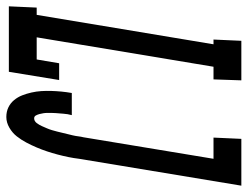

<svg xmlns="http://www.w3.org/2000/svg" viewBox="-142 -667 783 607"><g transform="rotate(90 249.5 -363.5)"><path d="M-34 0 -30 -88H-7L86 -647H71L75 -735H200L197 -647H157L64 -88H134L146 -159H199L173 0ZM316 8Q299 8 285.5 1.5Q272 -5 262.5 -16.5Q253 -28 247.5 -42Q242 -56 238.5 -71.5Q235 -87 234 -102.5Q233 -118 233.5 -134Q234 -150 235.5 -166Q237 -182 240 -199H310Q308 -192 307 -185.5Q306 -179 305.5 -172.5Q305 -166 304.5 -160Q304 -154 303.5 -147.5Q303 -141 303 -134.5Q303 -128 303 -121.5Q303 -115 304 -109Q305 -103 306.5 -97Q308 -91 311 -85.5Q314 -80 320 -80Q329 -80 335 -88Q341 -96 344.5 -104Q348 -112 351.5 -120Q355 -128 357.5 -136.5Q360 -145 362 -153Q364 -161 366 -169.5Q368 -178 370 -186Q372 -194 374 -202.5Q376 -211 377 -219.5Q378 -228 380 -236L448 -647H381L385 -735H533L448 -222Q446 -205 442.5 -188Q439 -171 434.5 -154Q430 -137 424.5 -120.5Q419 -104 412 -87.5Q405 -71 396.5 -55Q388 -39 377 -25Q366 -11 349.5 -1.5Q333 8 316 8Z"/></g></svg>

Font: Iosevka Curly Slab Semibold
Style: Italic
Weight: 600
Italic angle: -9°
Monospace: yes
Designer: Belleve Invis
Foundry: Belleve Invis
Version: Version 22.1.2; ttfautohint (v1.8.4)